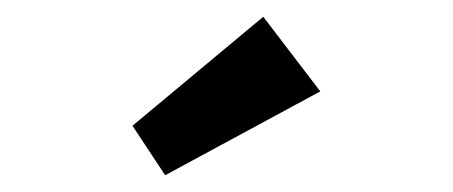

<svg xmlns="http://www.w3.org/2000/svg" viewBox="-20 -807 540 229"><path d="M177 -598 138 -657 294 -787 362 -698Z"/></svg>

Font: Lexend Tera Medium
Style: Regular
Weight: 500
Designer: Bonnie Shaver-Troup, Thomas Jockin
Foundry: Lexend
Version: Version 1.007